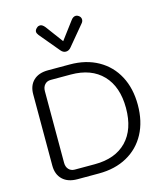

<svg xmlns="http://www.w3.org/2000/svg" viewBox="-139 -1086 1024 1191"><g transform="rotate(-15 373.0 -491.0)"><path d="M80 -122V-580Q80 -636 113.5 -668Q147 -700 207 -700H347Q451 -700 528.5 -656.5Q606 -613 648 -534Q690 -455 690 -349Q690 -243 648 -164.5Q606 -86 528.5 -43Q451 0 347 0H209Q148 0 114 -32.5Q80 -65 80 -122ZM337 -62Q469 -62 541.5 -137Q614 -212 614 -349Q614 -486 541 -562Q468 -638 337 -638H208Q184 -638 169.5 -622Q155 -606 155 -580V-120Q155 -94 169.5 -78Q184 -62 208 -62ZM313 -800 207 -927Q197 -940 197 -950Q197 -963 212 -975Q220 -982 231 -982Q246 -982 262 -962L345 -850L429 -962Q443 -982 461 -982Q469 -982 478 -976Q493 -966 493 -950Q493 -937 483 -926L378 -800Q364 -783 345 -783Q327 -783 313 -800Z"/></g></svg>

Font: Kodchasan
Style: Regular
Weight: 400
Version: Version 1.000; ttfautohint (v1.6)